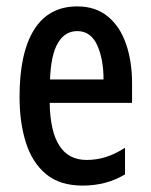

<svg xmlns="http://www.w3.org/2000/svg" viewBox="-20 -569 470 599"><path d="M221 -549Q278 -549 316 -518Q354 -487 373 -432.5Q392 -378 392 -309V-248H135Q138 -70 250 -70Q281 -70 310 -79Q339 -88 370 -108V-25Q312 10 238 10Q167 10 124 -25.5Q81 -61 61 -123.5Q41 -186 41 -267Q41 -404 86.5 -476.5Q132 -549 221 -549ZM221 -472Q183 -472 161 -435.5Q139 -399 136 -321H303Q303 -385 283 -428.5Q263 -472 221 -472Z"/></svg>

Font: Noto Sans Lao Looped ExtraCondensed Medium
Style: Regular
Weight: 500
Width: 2
Designer: Mark Frömberg, Ben Mitchell
Foundry: The Fontpad Ltd
Version: Version 1.002; ttfautohint (v1.8.4.7-5d5b)